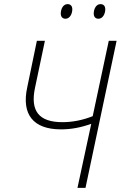

<svg xmlns="http://www.w3.org/2000/svg" viewBox="-20 -912 586 932"><path d="M458 -821C479 -821 491 -845 491 -867C491 -882 483 -892 468 -892C445 -892 435 -866 435 -846C435 -831 443 -821 458 -821ZM298 -821C319 -821 331 -845 331 -867C331 -882 323 -892 308 -892C285 -892 275 -866 275 -846C275 -831 283 -821 298 -821ZM356 0H395L546 -714H508L430 -348C382 -329 333 -319 283 -319C169 -319 126 -373 150 -486L198 -714H159L112 -487C84 -357 141 -284 276 -284C325 -284 373 -293 423 -311Z"/></svg>

Font: Noto Sans SemiCondensed ExtraLight
Style: Italic
Weight: 200
Width: 4
Italic angle: -12°
Designer: Monotype Design Team
Foundry: Monotype Imaging Inc.
Version: Version 2.013